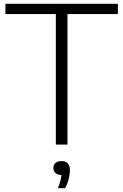

<svg xmlns="http://www.w3.org/2000/svg" viewBox="-20 -760 648 1009"><path d="M273.5 0V-686H8.5V-740H599.5V-686H334.5V0ZM284 229Q293 208 297.2 191.2Q301.5 174.5 302.5 159.5Q282.5 159 271.5 149Q260.5 139 260.5 122.5Q260.5 106.5 271.5 96.5Q282.5 86.5 302.5 86.5Q347.5 86.5 347.5 136Q347.5 155.5 341 180.8Q334.5 206 322 229Z"/></svg>

Font: Encode Sans SmExp Lt
Style: Regular
Weight: 300
Width: 6
Designer: Multiple Designers
Foundry: Impallari Type
Version: Version 3.002; ttfautohint (v1.8.3) -l 8 -r 50 -G 200 -x 14 